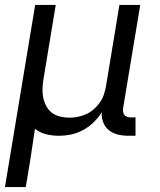

<svg xmlns="http://www.w3.org/2000/svg" viewBox="-24 -540 644 775"><path d="M-4 215 118 -520H201L151 -218Q148 -199 147.5 -180Q147 -161 151 -143.5Q155 -126 163.5 -110.5Q172 -95 186 -84.5Q200 -74 218.5 -69.5Q237 -65 256 -65Q273 -65 290.5 -68.5Q308 -72 324.5 -79.5Q341 -87 355 -99.5Q369 -112 379.5 -127Q390 -142 395.5 -159Q401 -176 404 -193L458 -520H542L473 -104Q472 -96 473 -88.5Q474 -81 478.5 -75.5Q483 -70 490 -68Q497 -66 505 -66H523V8H493Q472 8 451.5 3Q431 -2 415.5 -14.5Q400 -27 392.5 -46.5Q385 -66 387 -87Q373 -65 353.5 -46Q334 -27 310.5 -14.5Q287 -2 262 3Q237 8 212 8Q186 8 161 1.5Q136 -5 117 -20Q112 12 107.5 44Q103 76 98 107L80 215Z"/></svg>

Font: Iosevka SS04 Extended Oblique
Style: Regular
Weight: 400
Width: 7
Italic angle: -9°
Monospace: yes
Designer: Belleve Invis
Foundry: Belleve Invis
Version: Version 19.0.0; ttfautohint (v1.8.4)